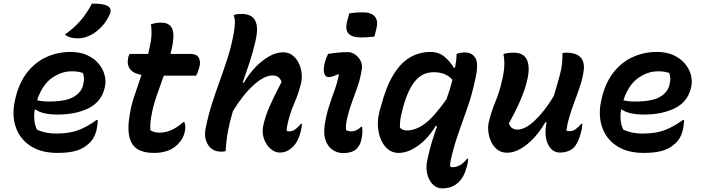

<svg xmlns="http://www.w3.org/2000/svg" viewBox="-20 -834 3880 1061"><path d="M370 -547Q423 -547 462 -529Q501 -511 525.5 -481.5Q550 -452 558.5 -417.5Q567 -383 559 -351L557 -343Q538 -270 468.5 -235.5Q399 -201 297 -201Q255 -201 224 -208.5Q193 -216 178 -228H172Q167 -197 170 -168Q173 -139 185 -117Q210 -106 235.5 -101Q261 -96 290 -96Q364 -96 413.5 -115Q463 -134 514 -171H520Q520 -155 518 -142Q516 -129 514 -118Q506 -86 493.5 -67Q481 -48 463 -34Q435 -10 395.5 0.5Q356 11 298 11Q204 11 144.5 -30Q85 -71 64.5 -140Q44 -209 66 -294L69 -306Q91 -387 135.5 -440.5Q180 -494 240.5 -520.5Q301 -547 370 -547ZM376 -440Q319 -440 266 -402.5Q213 -365 185 -280Q213 -273 248 -273Q343 -273 386 -298Q429 -323 439 -363Q445 -387 444 -403Q443 -419 438 -431Q425 -435 411.5 -437.5Q398 -440 376 -440ZM488 -814Q520 -814 539.5 -811.5Q559 -809 574 -801Q588 -794 590.5 -781Q593 -768 586 -754Q570 -717 542.5 -687.5Q515 -658 483 -641Q463 -631 445.5 -626.5Q428 -622 408 -622Q387 -622 368.5 -627.5Q350 -633 339 -643Q390 -680 424.5 -719.5Q459 -759 488 -814Z M999 -159Q1009 -135 1000 -101Q995 -82 986.5 -67Q978 -52 961 -35Q939 -13 906.5 -1Q874 11 832 11Q744 11 712.5 -36Q681 -83 693 -174Q701 -239 721 -299.5Q741 -360 762 -420Q671 -436 689 -519Q692 -529 696 -536H799Q803 -554 807 -572.5Q811 -591 814 -609Q821 -656 814 -700Q831 -705 844.5 -707Q858 -709 872 -709Q907 -709 925 -686.5Q943 -664 937 -612Q935 -593 931 -574Q927 -555 922 -536H1032Q1066 -536 1078 -515.5Q1090 -495 1082 -464Q1078 -451 1074 -439Q1070 -427 1064 -416H885Q864 -357 844 -299.5Q824 -242 815 -185Q811 -160 810.5 -144Q810 -128 811 -114Q830 -101 864 -101Q891 -101 922 -113Q953 -125 993 -159Z M1544 -545Q1574 -545 1595.5 -529Q1617 -513 1630 -487Q1643 -461 1646.5 -431.5Q1650 -402 1644 -376Q1630 -317 1606.5 -264Q1583 -211 1569 -149Q1567 -139 1565.5 -129Q1564 -119 1564 -111Q1572 -108 1580 -108Q1596 -108 1613 -120.5Q1630 -133 1643 -150H1649Q1648 -140 1646.5 -130Q1645 -120 1641 -104Q1634 -77 1624.5 -58.5Q1615 -40 1601 -25Q1585 -9 1567 0Q1549 9 1525 9Q1499 9 1475 -12Q1451 -33 1439 -66Q1427 -99 1434 -136Q1445 -191 1472 -251Q1499 -311 1536 -381Q1524 -417 1486 -417Q1440 -417 1381.5 -364Q1323 -311 1267 -220Q1251 -168 1240.5 -113.5Q1230 -59 1227 1Q1217 4 1203 4Q1153 4 1129.5 -34Q1106 -72 1116 -123Q1131 -198 1152 -263Q1173 -328 1195.5 -390Q1218 -452 1238.5 -516Q1259 -580 1272 -653Q1277 -681 1278 -706Q1279 -731 1271 -750Q1282 -755 1294 -756Q1306 -757 1319 -757Q1348 -757 1369.5 -743.5Q1391 -730 1398 -697.5Q1405 -665 1392 -608Q1378 -546 1359 -489Q1340 -432 1321 -377H1328Q1354 -423 1390 -461Q1426 -499 1466 -522Q1506 -545 1544 -545Z M1793 -536Q1821 -541 1849 -543.5Q1877 -546 1902 -546Q1924 -546 1943.5 -532Q1963 -518 1973.5 -496Q1984 -474 1979 -449Q1971 -399 1956 -355.5Q1941 -312 1925.5 -271Q1910 -230 1900 -187Q1893 -159 1892 -143.5Q1891 -128 1892 -116Q1897 -112 1905 -110Q1913 -108 1921 -108Q1950 -108 1975 -133H1981Q1986 -101 1977 -63Q1974 -47 1967.5 -35Q1961 -23 1951 -12Q1927 12 1875 12Q1846 12 1820 -4.5Q1794 -21 1780.5 -55Q1767 -89 1774 -141Q1782 -195 1796.5 -241Q1811 -287 1827 -330.5Q1843 -374 1853 -421L1849 -424Q1834 -417 1821 -412.5Q1808 -408 1795 -408Q1779 -408 1772 -427.5Q1765 -447 1775 -489Q1781 -511 1793 -536ZM1910 -760Q1928 -763 1947.5 -764.5Q1967 -766 1983 -766Q2032 -766 2051.5 -742.5Q2071 -719 2060 -676L2049 -632Q2032 -630 2013 -628.5Q1994 -627 1977 -627Q1925 -627 1905.5 -649Q1886 -671 1899 -719Z M2342 47Q2353 -5 2366.5 -49.5Q2380 -94 2395 -136L2388 -139Q2363 -96 2329 -62Q2295 -28 2257.5 -8.5Q2220 11 2183 11Q2140 11 2111 -21.5Q2082 -54 2072 -106Q2062 -158 2076 -215L2083 -239Q2112 -351 2152.5 -418.5Q2193 -486 2245 -516.5Q2297 -547 2359 -547Q2406 -547 2438.5 -518.5Q2471 -490 2488 -459L2495 -461Q2503 -505 2503 -536Q2523 -544 2549 -544Q2590 -544 2608 -511.5Q2626 -479 2606 -395Q2589 -313 2563.5 -240.5Q2538 -168 2513.5 -98.5Q2489 -29 2472 45Q2466 72 2468 86Q2473 90 2480 90Q2501 90 2521.5 79Q2542 68 2561 43H2567Q2566 53 2565 63Q2564 73 2559 89Q2545 143 2515 172Q2480 207 2424 207Q2394 207 2372 185.5Q2350 164 2341 127.5Q2332 91 2342 47ZM2190 -128Q2197 -122 2206 -117.5Q2215 -113 2227 -113Q2278 -113 2328.5 -151Q2379 -189 2447 -285Q2456 -310 2464.5 -337Q2473 -364 2480 -393Q2444 -435 2377 -435Q2316 -435 2276 -388.5Q2236 -342 2209 -247L2205 -230Q2197 -203 2193 -178Q2189 -153 2190 -128Z M2762 -535Q2783 -543 2819 -543Q2874 -543 2892 -503Q2910 -463 2894 -394Q2883 -344 2857.5 -284Q2832 -224 2792 -152Q2803 -118 2840 -118Q2883 -118 2936.5 -169Q2990 -220 3040 -303Q3059 -365 3074.5 -422.5Q3090 -480 3088 -540Q3097 -543 3107 -543Q3150 -543 3172.5 -529.5Q3195 -516 3202 -494Q3209 -472 3206 -448Q3201 -406 3186 -360.5Q3171 -315 3154 -270.5Q3137 -226 3125 -183Q3119 -163 3115.5 -146Q3112 -129 3110 -112Q3118 -109 3128 -109Q3145 -109 3162 -121Q3179 -133 3192 -150H3198Q3198 -131 3191 -104Q3184 -77 3177 -61Q3170 -45 3161 -31Q3148 -11 3125 -1Q3102 9 3074 9Q3030 9 3008 -37.5Q2986 -84 3000 -155L3001 -158H2993Q2968 -113 2933 -74.5Q2898 -36 2859 -13Q2820 10 2782 10Q2752 10 2730 -6Q2708 -22 2695.5 -48Q2683 -74 2679 -103.5Q2675 -133 2681 -159Q2695 -218 2718 -273Q2741 -328 2754 -389Q2775 -471 2762 -535Z M3610 -547Q3663 -547 3702 -529Q3741 -511 3765.5 -481.5Q3790 -452 3798.5 -417.5Q3807 -383 3799 -351L3797 -343Q3778 -270 3708.5 -235.5Q3639 -201 3537 -201Q3495 -201 3464 -208.5Q3433 -216 3418 -228H3412Q3407 -197 3410 -168Q3413 -139 3425 -117Q3450 -106 3475.5 -101Q3501 -96 3530 -96Q3604 -96 3653.5 -115Q3703 -134 3754 -171H3760Q3760 -155 3758 -142Q3756 -129 3754 -118Q3746 -86 3733.5 -67Q3721 -48 3703 -34Q3675 -10 3635.5 0.5Q3596 11 3538 11Q3444 11 3384.5 -30Q3325 -71 3304.5 -140Q3284 -209 3306 -294L3309 -306Q3331 -387 3375.5 -440.5Q3420 -494 3480.5 -520.5Q3541 -547 3610 -547ZM3616 -440Q3559 -440 3506 -402.5Q3453 -365 3425 -280Q3453 -273 3488 -273Q3583 -273 3626 -298Q3669 -323 3679 -363Q3685 -387 3684 -403Q3683 -419 3678 -431Q3665 -435 3651.5 -437.5Q3638 -440 3616 -440Z"/></svg>

Font: Recursive Sn Csl St SmB
Style: Italic
Weight: 600
Italic angle: -15°
Version: Version 1.079;hotconv 1.0.112;makeotfexe 2.5.65598; ttfautoh